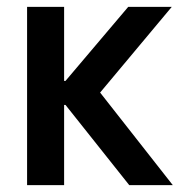

<svg xmlns="http://www.w3.org/2000/svg" viewBox="-20 -540 540 560"><path d="M59 0V-520H167V-304H171L354 -520H481L272 -270L484 0H357L171 -234H167V0Z"/></svg>

Font: M PLUS 1 Code Medium
Style: Regular
Weight: 500
Designer: Coji Morishita
Foundry: UNDERFOREST DESIGN
Version: Version 1.002